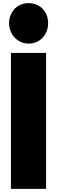

<svg xmlns="http://www.w3.org/2000/svg" viewBox="-20 -1209 365 1229"><path d="M50 0V-870H275V0ZM38 -1061Q38 -1104 62 -1138Q72 -1154 88.5 -1166Q105 -1178 123 -1183Q142 -1189 163 -1189Q183 -1189 202 -1183.5Q221 -1178 238 -1166Q270 -1142 282 -1103Q288 -1083 288 -1061Q288 -1006 253 -968Q218 -930 163 -930Q120 -930 89 -955Q73 -967 62 -982.5Q51 -998 44 -1020Q38 -1039 38 -1061Z"/></svg>

Font: Boldonse
Style: Regular
Weight: 400
Designer: Universitype Foundry
Foundry: Universitype Foundry
Version: Version 1.000; ttfautohint (v1.8.4.7-5d5b)